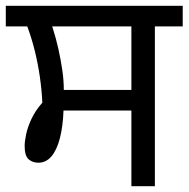

<svg xmlns="http://www.w3.org/2000/svg" viewBox="-27 -642 650 662"><path d="M426 0V-261H192Q190 -206 179.5 -165.5Q169 -125 150.5 -103Q132 -81 105 -81Q85 -81 71.5 -93Q58 -105 58 -139Q58 -154 63 -178.5Q68 -203 81.5 -232Q95 -261 119 -288Q117 -331 110.5 -376.5Q104 -422 93 -466.5Q82 -511 67 -551H-7V-622H603V-551H507V0ZM193 -332H426V-551H153Q166 -511 174.5 -472.5Q183 -434 188 -399Q193 -364 193 -332Z"/></svg>

Font: hexugurmukhi05
Style: Book
Weight: 400
Designer: Jelle Bosma - Monotype Design Team
Foundry: Monotype Imaging Inc.
Version: Version 2.003